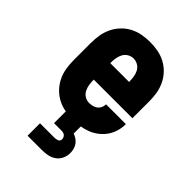

<svg xmlns="http://www.w3.org/2000/svg" viewBox="-220 -624 939 939"><g transform="rotate(45 250.0 -154.0)"><path d="M249 8Q222 8 194.5 3Q167 -2 143 -15Q119 -28 100 -48Q81 -68 69 -93Q57 -118 52.5 -145.5Q48 -173 48 -200V-320Q48 -348 52.5 -375Q57 -402 69 -427Q81 -452 100 -472Q119 -492 143.5 -505Q168 -518 195 -523Q222 -528 250 -528Q278 -528 305 -523Q332 -518 356.5 -505Q381 -492 400 -472Q419 -452 431 -427Q443 -402 447.5 -375Q452 -348 452 -320V-203H185V-200Q185 -184 187.5 -168Q190 -152 197.5 -137.5Q205 -123 219 -114.5Q233 -106 249 -106Q261 -106 273 -109Q285 -112 294 -119Q303 -126 308 -137Q313 -148 313 -160H450V-159Q450 -135 443 -111Q436 -87 422 -67Q408 -47 388.5 -32Q369 -17 346 -8Q323 1 298.5 4.5Q274 8 249 8ZM185 -317H315V-320Q315 -336 312.5 -352Q310 -368 302.5 -382.5Q295 -397 280.5 -405.5Q266 -414 250 -414Q234 -414 219.5 -405.5Q205 -397 197.5 -382.5Q190 -368 187.5 -352Q185 -336 185 -320ZM150 220V134H250Q255 134 260.5 133Q266 132 271 130Q276 128 279 123.5Q282 119 282 114Q282 108 279.5 102Q277 96 272.5 92Q268 88 262 86.5Q256 85 250 85H198V0H302V53Q314 57 325 64.5Q336 72 343.5 82.5Q351 93 354.5 106Q358 119 358 132Q358 152 349.5 170.5Q341 189 325 200.5Q309 212 289.5 216Q270 220 250 220Z"/></g></svg>

Font: Iosevka Term Curly Heavy
Style: Regular
Weight: 900
Designer: Belleve Invis
Foundry: Belleve Invis
Version: Version 32.3.0